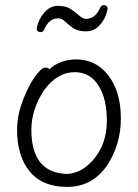

<svg xmlns="http://www.w3.org/2000/svg" viewBox="-20 -717 540 753"><path d="M244 16Q146 16 96.5 -44.5Q47 -105 47 -207Q47 -252 60 -295Q89 -385 128 -430Q146 -452 158 -452Q170 -452 173 -445Q216 -484 279 -484Q357 -484 405.5 -420.5Q454 -357 454 -253Q454 -150 400 -68Q341 16 244 16ZM238 -35Q281 -35 317 -63Q399 -129 399 -245Q399 -330 366 -382Q333 -434 273 -434Q204 -434 152 -362Q103 -287 103 -208Q103 -42 238 -35ZM141 -591Q124 -591 124 -606Q130 -640 153 -667Q176 -694 207 -694Q238 -694 256 -682.5Q274 -671 289.5 -657Q305 -643 317 -643Q354 -643 373 -687Q378 -697 386 -697Q402 -697 402 -681Q401 -680 401 -677Q395 -646 372.5 -620Q350 -594 318 -594Q286 -594 267.5 -606.5Q249 -619 236 -632Q223 -645 208 -645Q172 -645 153 -601Q149 -591 141 -591Z"/></svg>

Font: LXGW WenKai Mono TC Light
Style: Regular
Weight: 300
Designer: LXGW / Fontworks Inc.
Foundry: LXGW / Fontworks Inc.
Version: Version 1.330